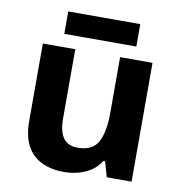

<svg xmlns="http://www.w3.org/2000/svg" viewBox="-81 -784 818 869"><g transform="rotate(10 328.5 -349.5)"><path d="M579 -546V0H465L445 -70H437Q420 -42 393.5 -24.5Q367 -7 335 1.5Q303 10 269 10Q211 10 167 -11Q123 -32 99 -76Q75 -120 75 -190V-546H224V-227Q224 -169 245 -139Q266 -109 312 -109Q380 -109 405 -155.5Q430 -202 430 -289V-546ZM494 -709V-606H163V-709Z"/></g></svg>

Font: Noto Sans Cham
Style: Bold
Weight: 700
Version: Version 2.002